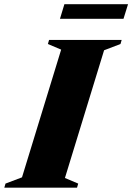

<svg xmlns="http://www.w3.org/2000/svg" viewBox="-62 -870 614 890"><path d="M221.5 -640 160 -666 165.5 -685H502L496.5 -666L420.5 -637L239 -45L300.5 -19L295 0H-42L-36.5 -19L40 -48ZM216 -783 236.5 -850.5H531.5L510.5 -783Z"/></svg>

Font: Newsreader 36pt ExtraBold
Style: Italic
Weight: 800
Italic angle: -17°
Designer: Hugues Gentile
Foundry: Production Type
Version: Version 1.003